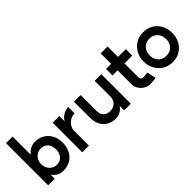

<svg xmlns="http://www.w3.org/2000/svg" viewBox="79 -1586 2431 2431"><g transform="rotate(-45 1295.0 -370.0)"><path d="M459.6 -251Q459.6 -293 445 -325.6Q430.4 -358.2 400.9 -377Q371.4 -395.8 326.6 -395.8Q290.8 -395.8 260.3 -376.5Q229.8 -357.2 211.7 -324.1Q193.6 -291 193.6 -251Q193.6 -210.4 211.7 -177Q229.8 -143.6 260.3 -124.3Q290.8 -105 326.6 -105Q392.4 -105 426 -145.2Q459.6 -185.4 459.6 -251ZM580.4 -251Q580.4 -180 551.7 -121Q523 -62 467.5 -27Q412 8 336.6 8Q309.8 8 284.1 1.3Q258.4 -5.4 232.2 -23.4Q206 -41.4 185.2 -73V0.6L67 0V-754H185.2V-428.4Q215.2 -469.2 256.7 -488.8Q298.2 -508.4 337 -508.4Q412.4 -508.4 467.7 -473.4Q523 -438.4 551.7 -379.9Q580.4 -321.4 580.4 -251Z M948 -521.2V-407Q902.4 -407 865.5 -384.2Q828.6 -361.4 808 -326.3Q787.4 -291.2 787.4 -256V10.2H668V-519.2H787.4V-424.2Q811.4 -470.2 859.3 -495.7Q907.2 -521.2 948 -521.2Z M1292 -107.6Q1328.6 -107.6 1358 -124.8Q1387.4 -142 1403.3 -171.5Q1419.2 -201 1418.6 -236V-519H1537.8V10.2H1418.6V-69.8Q1400.4 -43.8 1377.5 -26.2Q1354.6 -8.6 1328 0.8Q1301.4 10.2 1274 10.2Q1212.4 10.2 1161.2 -15.6Q1110 -41.4 1078.3 -95.2Q1046.6 -149 1046.6 -229.2V-517.4H1165.8V-232.4Q1165.8 -176.2 1197.5 -141.9Q1229.2 -107.6 1292 -107.6Z M1880.6 10Q1840.7 8.2 1802.8 -14.8Q1764.9 -37.8 1741.4 -76.3Q1717.8 -114.8 1717.8 -160.8V-710.2H1841.8V-160.8Q1841.8 -138 1853.5 -126.3Q1865.2 -114.6 1886.6 -114Q1903.8 -113.4 1926.7 -115.7Q1949.6 -118 1964.4 -121L1991.2 0.2Q1971.5 4.3 1938.8 7.4Q1906 10.6 1880.6 10ZM1627 -523.2H1981.4V-407.4H1627Z M2433 -252.9Q2433 -296.6 2415 -331.4Q2397 -366.2 2363.6 -386.3Q2330.2 -406.4 2286 -406.4Q2241.8 -406.4 2208.2 -386.3Q2174.6 -366.2 2156.6 -331.4Q2138.6 -296.6 2138.6 -252.9Q2138.6 -209.2 2156.8 -174.1Q2175 -139 2208.4 -119.2Q2241.8 -99.4 2285.8 -99.4Q2329.8 -99.4 2363.4 -119.2Q2397 -139 2415 -174.1Q2433 -209.2 2433 -252.9ZM2543.4 -252.8Q2543.4 -180.2 2512.2 -119.1Q2481 -58 2422.7 -21.9Q2364.4 14.2 2286.1 14.2Q2210.5 14.2 2151.9 -22Q2093.2 -58.2 2061.1 -119.5Q2029 -180.8 2029 -252.7Q2029 -325.6 2061.1 -386.5Q2093.2 -447.4 2151.8 -483.9Q2210.4 -520.4 2286.1 -520.4Q2364.2 -520.4 2422.6 -484.2Q2481 -448 2512.2 -387.2Q2543.4 -326.4 2543.4 -252.8Z"/></g></svg>

Font: SUIT Variable
Style: Regular
Weight: 400
Designer: Sunn Youn; Korean Glyphs from Source Han Sans (Sandoll Communications; Soo-young Jang, Joo-yeon Kang)
Foundry: Sunn
Version: Version 1.150;FEAKit 1.0